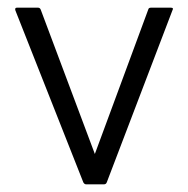

<svg xmlns="http://www.w3.org/2000/svg" viewBox="-20 -560 490 500"><path d="M425 -540Q433 -540 429 -533L258 -85Q256 -80 251 -80H204Q200 -80 197 -85L20 -533Q18 -540 24 -540H79Q84 -540 86 -535L227 -159L366 -535Q367 -540 373 -540Z"/></svg>

Font: Gowun Dodum
Style: Regular
Weight: 400
Designer: Yanghee Ryu
Foundry: Yanghee Ryu
Version: Version 2.000